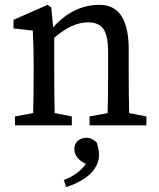

<svg xmlns="http://www.w3.org/2000/svg" viewBox="-20 -511 647 783"><path d="M338.9 -419.9Q273.4 -419.9 201.2 -356.9V-210Q201.2 -126 203.1 -49.8L272.9 -36.1V0H41V-36.1L115.2 -49.8Q117.2 -126 117.2 -210V-261.2Q117.2 -315.4 113.8 -386.2L35.2 -395V-430.2L173.8 -491.2L189 -481L196.8 -399.9Q279.3 -491.2 385.7 -491.2Q505.9 -491.7 504.9 -306.2V-210Q504.9 -126 506.8 -49.8L577.1 -36.1V0H345.2V-36.1L418.9 -49.8Q420.9 -124 420.9 -210V-297.9Q420.9 -365.2 401.9 -392.6Q382.8 -419.9 338.9 -419.9ZM296.9 64Q311 50.8 333 50.8Q355 50.8 375 70.8Q383.8 99.6 383.8 122.1Q383.8 144 373 165Q343.8 221.2 250 252L240.2 223.1Q299.8 200.7 330.1 157.2Q310.1 148.4 296.4 132.8Q283.2 117.2 283.2 96.7Q283.2 77.1 296.9 64Z"/></svg>

Font: SourceSerifPro-Regular
Style: Regular
Weight: 400
Designer: Frank Grießhammer
Foundry: Adobe Systems Incorporated
Version: Version 1.014;PS Version 1.0;hotconv 1.0.73;makeotf.lib2.5.5